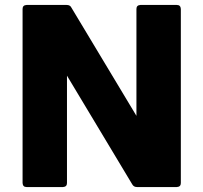

<svg xmlns="http://www.w3.org/2000/svg" viewBox="-20 -754 820 774"><path d="M693 0H532Q519 0 513 -11L250 -449V-16Q250 -1 234 0H87Q72 0 71 -16V-718Q71 -733 87 -734H249Q263 -734 268 -723L530 -287V-718Q530 -733 546 -734H693Q708 -734 709 -718V-16Q709 -1 693 0Z"/></svg>

Font: YamahaIndonesia935. App XBold
Style: Regular
Weight: 800
Designer: Dalton Maag Ltd
Foundry: Dalton Maag Ltd
Version: Version 1.002; January 01, 2024; Regular/Italic